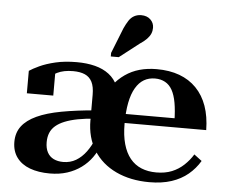

<svg xmlns="http://www.w3.org/2000/svg" viewBox="-54 -839 1078 912"><g transform="rotate(5 485.0 -383.5)"><path d="M409 -308V-268Q362 -265 326 -258Q290 -251 264 -240.5Q238 -230 221 -215.5Q204 -201 196 -181.5Q188 -162 188 -137Q188 -108 198.5 -88.5Q209 -69 228.5 -59.5Q248 -50 274 -50Q308 -50 335 -66Q362 -82 383 -110.5Q404 -139 417 -173L448 -150Q436 -116 415 -86.5Q394 -57 364.5 -35.5Q335 -14 298 -2Q261 10 215 10Q161 10 120.5 -5Q80 -20 57.5 -50.5Q35 -81 35 -125Q35 -169 58.5 -200Q82 -231 128.5 -252.5Q175 -274 245 -287Q315 -300 409 -308ZM298 -528Q346 -528 385 -518Q424 -508 452 -486.5Q480 -465 494.5 -431.5Q509 -398 509 -352L386 -265V-380Q386 -419 374.5 -441.5Q363 -464 340.5 -474Q318 -484 284 -484Q239 -484 208.5 -469Q178 -454 160 -430Q157 -443 159 -453Q161 -463 166.5 -470Q172 -477 181 -481Q190 -485 200 -486V-360H74V-467Q90 -478 121 -492.5Q152 -507 196.5 -517.5Q241 -528 298 -528ZM719 -39Q761 -39 793 -52Q825 -65 850 -88.5Q875 -112 892 -140L929 -112Q907 -75 874 -47.5Q841 -20 795.5 -5Q750 10 690 10Q600 10 531 -22.5Q462 -55 424 -115.5Q386 -176 386 -259Q386 -281 390.5 -296.5Q395 -312 402.5 -323Q410 -334 419 -343Q428 -352 436 -360Q450 -401 473.5 -432Q497 -463 528.5 -485Q560 -507 597.5 -517.5Q635 -528 679 -528Q740 -528 787.5 -510.5Q835 -493 868.5 -458.5Q902 -424 919.5 -374.5Q937 -325 938 -260H504V-303H810L784 -288Q783 -340 776.5 -376.5Q770 -413 757 -436.5Q744 -460 723 -471.5Q702 -483 675 -483Q645 -483 622 -469.5Q599 -456 582.5 -428Q566 -400 557.5 -357Q549 -314 549 -256Q549 -201 560.5 -160Q572 -119 594 -92Q616 -65 647.5 -52Q679 -39 719 -39ZM504 -707Q514 -729 524.5 -745Q535 -761 550 -769Q565 -777 583 -777Q611 -777 627.5 -761Q644 -745 644 -722Q644 -707 638.5 -694Q633 -681 620.5 -668Q608 -655 588 -642L494 -569H456V-586Z"/></g></svg>

Font: Roboto Serif 120pt Expanded SemiBold
Style: Regular
Weight: 600
Width: 7
Designer: Greg Gazdowicz
Foundry: Commercial Type
Version: Version 1.008